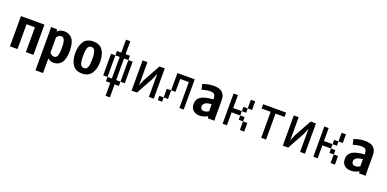

<svg xmlns="http://www.w3.org/2000/svg" viewBox="-6 -1524 5262 2610"><g transform="rotate(20 2625.0 -219.0)"><path d="M279.3 0V-359.4H158.2V0H48.8V-437.5H388.7V0Z M835 -218.8Q835 -100.6 792.5 -46.4Q750 7.8 682.6 7.8Q631.8 7.8 595.7 -23.4V187.5H486.3V-374L484.4 -437.5H570.3L575.2 -407.2Q617.2 -445.3 675.8 -445.3Q749 -445.3 792 -391.6Q835 -337.9 835 -218.8ZM719.7 -218.8Q719.7 -301.8 705.1 -334.5Q690.4 -367.2 659.2 -367.2Q624 -367.2 595.7 -330.1V-108.4Q623 -72.3 659.2 -72.3Q690.4 -72.3 705.1 -104.5Q719.7 -136.7 719.7 -218.8Z M914.1 -218.8Q914.1 -323.2 956.5 -386.7Q999 -450.2 1093.8 -450.2Q1188.5 -450.2 1231 -386.7Q1273.4 -323.2 1273.4 -218.8Q1273.4 -115.2 1229.5 -51.3Q1185.5 12.7 1093.8 12.7Q999 12.7 956.5 -50.8Q914.1 -114.3 914.1 -218.8ZM1160.2 -218.8Q1160.2 -301.8 1144.5 -336.9Q1128.9 -372.1 1093.8 -372.1Q1058.6 -372.1 1043 -336.9Q1027.3 -301.8 1027.3 -218.8Q1027.3 -133.8 1042.5 -99.6Q1057.6 -65.4 1093.8 -65.4Q1129.9 -65.4 1145 -99.6Q1160.2 -133.8 1160.2 -218.8Z M1562.5 -62.5H1625V0H1562.5V187.5H1500V0H1437.5V-62.5H1500V-375H1437.5V-437.5H1500V-625H1562.5V-437.5H1625V-375H1562.5ZM1437.5 -62.5H1375V-375H1437.5ZM1625 -375H1687.5V-62.5H1625Z M2128.9 -437.5V0H2058.6V-335L2023.4 -249L1886.7 0H1808.6V-437.5H1878.9V-101.6L1914.1 -186.5L2052.7 -437.5Z M2562.5 -437.5V0H2500V-375H2375V-187.5H2312.5V-437.5ZM2250 -187.5H2312.5V-62.5H2250ZM2187.5 0V-62.5H2250V0Z M2913.1 0 2906.2 -29.3Q2849.6 3.9 2791 3.9Q2732.4 3.9 2697.3 -28.3Q2662.1 -60.5 2662.1 -120.1Q2662.1 -189.5 2717.3 -225.1Q2772.5 -260.7 2894.5 -267.6V-278.3Q2894.5 -323.2 2877.4 -340.3Q2860.4 -357.4 2816.4 -357.4Q2765.6 -357.4 2697.3 -335.9L2679.7 -413.1Q2761.7 -443.4 2839.8 -443.4Q2921.9 -443.4 2962.9 -406.7Q3003.9 -370.1 3003.9 -292V-62.5L3005.9 0ZM2827.1 -74.2Q2858.4 -74.2 2894.5 -95.7V-199.2Q2830.1 -193.4 2802.7 -174.8Q2775.4 -156.2 2775.4 -125Q2775.4 -101.6 2788.1 -87.9Q2800.8 -74.2 2827.1 -74.2Z M3187.5 -250H3312.5V-187.5H3187.5V0H3125V-437.5H3187.5ZM3375 -437.5H3437.5V-312.5H3375ZM3312.5 -250V-312.5H3375V-250ZM3375 -125H3312.5V-187.5H3375ZM3375 0V-125H3437.5V0Z M3753.9 -375V0H3683.6V-375H3552.7V-437.5H3884.8V-375Z M4316.4 -437.5V0H4246.1V-335L4210.9 -249L4074.2 0H3996.1V-437.5H4066.4V-101.6L4101.6 -186.5L4240.2 -437.5Z M4500 -250H4625V-187.5H4500V0H4437.5V-437.5H4500ZM4687.5 -437.5H4750V-312.5H4687.5ZM4625 -250V-312.5H4687.5V-250ZM4687.5 -125H4625V-187.5H4687.5ZM4687.5 0V-125H4750V0Z M5100.6 0 5093.8 -29.3Q5037.1 3.9 4978.5 3.9Q4919.9 3.9 4884.8 -28.3Q4849.6 -60.5 4849.6 -120.1Q4849.6 -189.5 4904.8 -225.1Q4960 -260.7 5082 -267.6V-278.3Q5082 -323.2 5064.9 -340.3Q5047.9 -357.4 5003.9 -357.4Q4953.1 -357.4 4884.8 -335.9L4867.2 -413.1Q4949.2 -443.4 5027.3 -443.4Q5109.4 -443.4 5150.4 -406.7Q5191.4 -370.1 5191.4 -292V-62.5L5193.4 0ZM5014.6 -74.2Q5045.9 -74.2 5082 -95.7V-199.2Q5017.6 -193.4 4990.2 -174.8Q4962.9 -156.2 4962.9 -125Q4962.9 -101.6 4975.6 -87.9Q4988.3 -74.2 5014.6 -74.2Z"/></g></svg>

Font: Sudo
Style: Bold
Weight: 700
Monospace: yes
Designer: Jens Kutilek
Foundry: Jens Kutilek
Version: Version 0.040